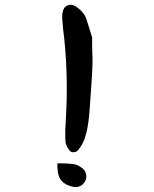

<svg xmlns="http://www.w3.org/2000/svg" viewBox="-20 -783 640 796"><path d="M287 -152Q282 -151 274 -154Q267 -159 260.5 -170.5Q254 -182 252 -191Q249 -225 252 -270Q259 -379 256 -478Q253 -577 241 -668L240 -683Q235 -721 241.5 -740Q248 -759 268 -763Q280 -765 294.5 -756Q309 -747 322 -732Q335 -717 339 -701L362 -628V-592Q363 -561 363.5 -540Q364 -519 363 -507Q362 -476 358.5 -426.5Q355 -377 350 -307Q344 -249 335 -222Q328 -191 305 -162Q298 -153 287 -152ZM302 -8Q296 -7 290 -7.5Q284 -8 277 -10Q253 -16 238.5 -30Q224 -44 220 -69Q217 -91 218 -106Q228 -106 247.5 -105.5Q267 -105 280 -103Q298 -102 312 -92Q334 -80 337 -59Q340 -46 334 -34Q324 -13 302 -8Z"/></svg>

Font: Mansalva
Style: Regular
Weight: 400
Designer: Carolina Short
Foundry: Carolina Short
Version: Version 2.112; ttfautohint (v1.8.4.7-5d5b)